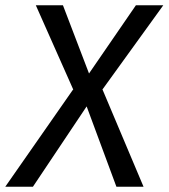

<svg xmlns="http://www.w3.org/2000/svg" viewBox="-53 -709 640 729"><path d="M83 -689H186L285 -430L335 -372L492 0H389L276 -305L226 -367ZM463 -689H567L338 -372L276 -305L72 0H-33L223 -367L285 -430Z"/></svg>

Font: Fira Sans Variable
Style: Italic
Weight: 397
Italic angle: -8°
Designer: Carrois Corporate & Edenspiekermann AG
Foundry: Carrois Corporate GbR & Edenspiekermann AG
Version: Version 4.202